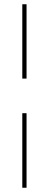

<svg xmlns="http://www.w3.org/2000/svg" viewBox="-20 -798 230 904"><path d="M85 -265H105V86H85ZM105 -428H85V-778H105Z"/></svg>

Font: Poppins Devanagari Thin
Style: Regular
Weight: 100
Designer: Ninad Kale (Devanagari), Jonny Pinhorn (Latin)
Foundry: Indian Type Foundry
Version: 4.005